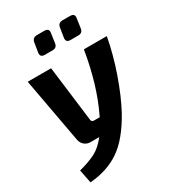

<svg xmlns="http://www.w3.org/2000/svg" viewBox="-216 -815 1010 1131"><g transform="rotate(-30 289.0 -249.5)"><path d="M430 -580H376Q345 -580 349 -610L359 -673Q363 -704 393 -704H444Q478 -704 472 -673L463 -610Q459 -580 430 -580ZM255 -580H202Q170 -580 174 -610L184 -672Q188 -704 220 -704H269Q303 -704 297 -673L288 -610Q284 -580 255 -580ZM417 -493H573Q552 -379 510.5 -260.5Q469 -142 423 -57Q348 79 262.5 137.5Q177 196 59 205L41 114Q110 96 153.5 73.5Q197 51 237 0H178Q154 0 137.5 -14Q121 -28 116 -50L35 -493H194L241 -116Q243 -100 258 -100H298L302 -109Q381 -273 417 -493Z"/></g></svg>

Font: Exo 2.0
Style: Bold Italic
Weight: 700
Italic angle: -8°
Designer: Natanael Gama
Version: Version 1.001;PS 001.001;hotconv 1.0.70;makeotf.lib2.5.58329